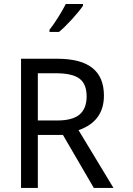

<svg xmlns="http://www.w3.org/2000/svg" viewBox="-20 -929 658 949"><path d="M167 -262.2V0H84V-638.7H261.7Q379.9 -638.7 436.8 -593Q493.7 -547.4 493.7 -456.5Q493.7 -329.1 368.2 -285.6L541 0H443.8L291 -262.2ZM167 -333.5H262.7Q338.4 -333.5 373.3 -363Q408.2 -392.6 408.2 -452.6Q408.2 -514.2 372.6 -540.5Q336.9 -566.9 257.3 -566.9H167ZM224.6 -781.7Q245.1 -807.6 268.3 -844.7Q291.5 -881.8 305.2 -909.2H390.1V-900.4Q371.6 -873 335 -833Q298.3 -793 271.5 -771H224.6Z"/></svg>

Font: XL-Viking
Style: Regular
Weight: 400
Foundry: Ascender Corporation
Version: Version 1.10 March 23, 2015